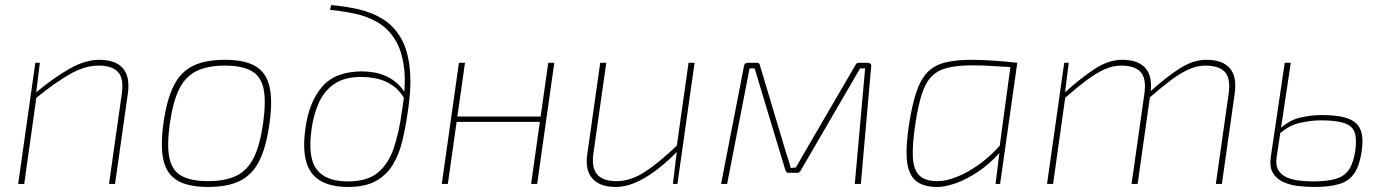

<svg xmlns="http://www.w3.org/2000/svg" viewBox="-20 -729 5493 761"><path d="M374 -492Q417 -492 444 -477Q471 -462 482 -432.5Q493 -403 487 -360L436 0H412L463 -359Q471 -418 448 -443.5Q425 -469 370 -469Q317 -469 258.5 -436Q200 -403 121 -339L122 -362Q193 -421 255.5 -456.5Q318 -492 374 -492ZM138 -480 123 -360 124 -342 76 0H52L120 -480Z M871 -492Q949 -492 992 -467Q1035 -442 1048 -386.5Q1061 -331 1048 -238Q1035 -146 1007.5 -91Q980 -36 931 -12Q882 12 805 12Q727 12 684 -13Q641 -38 628 -93.5Q615 -149 628 -242Q641 -334 668.5 -389Q696 -444 745 -468Q794 -492 871 -492ZM871 -469Q803 -469 759 -447.5Q715 -426 690 -375.5Q665 -325 653 -238Q641 -152 651.5 -102.5Q662 -53 699.5 -32Q737 -11 805 -11Q873 -11 917 -32.5Q961 -54 986 -104.5Q1011 -155 1023 -242Q1035 -328 1024.5 -377.5Q1014 -427 976.5 -448Q939 -469 871 -469Z M1293 -709Q1349 -704 1401.5 -692Q1454 -680 1497 -653.5Q1540 -627 1568 -580Q1596 -533 1604 -459Q1612 -385 1595 -277Q1587 -222 1574.5 -170Q1562 -118 1537.5 -77Q1513 -36 1470.5 -12Q1428 12 1360 12Q1292 12 1250 -12.5Q1208 -37 1193.5 -89Q1179 -141 1191 -223Q1205 -325 1257 -385.5Q1309 -446 1415 -446Q1437 -446 1461.5 -442Q1486 -438 1511 -427Q1536 -416 1558.5 -394.5Q1581 -373 1598 -338L1591 -323Q1569 -367 1538.5 -388.5Q1508 -410 1475 -417Q1442 -424 1411 -424Q1346 -424 1306 -397Q1266 -370 1244.5 -323.5Q1223 -277 1215 -218Q1199 -104 1235.5 -57Q1272 -10 1359 -10Q1436 -10 1478 -45Q1520 -80 1541 -143Q1562 -206 1573 -288Q1590 -391 1581.5 -460Q1573 -529 1545.5 -572.5Q1518 -616 1477.5 -640Q1437 -664 1388 -674.5Q1339 -685 1288 -690Z M1823 -480 1755 0H1731L1799 -480ZM2132 -267 2129 -246H1784L1787 -267ZM2177 -480 2109 0H2085L2153 -480Z M2383 -480 2332 -121Q2324 -64 2347 -37.5Q2370 -11 2425 -11Q2479 -11 2535.5 -47.5Q2592 -84 2665 -154L2666 -130Q2597 -60 2535.5 -24Q2474 12 2421 12Q2357 12 2327.5 -22Q2298 -56 2308 -120L2359 -480ZM2733 -480 2665 0H2647L2663 -131L2662 -147L2709 -480Z M3420 -480Q3426 -480 3430 -476Q3434 -472 3433 -466L3392 0H3368L3409 -458H3389L3153 -52Q3150 -48 3147.5 -46Q3145 -44 3140 -44H3104Q3100 -44 3097.5 -47Q3095 -50 3093 -54L2971 -458H2951L2862 0H2838L2929 -468Q2930 -474 2933.5 -477Q2937 -480 2944 -480H2981Q2986 -480 2988.5 -477.5Q2991 -475 2992 -470L3094 -129Q3099 -113 3104.5 -96.5Q3110 -80 3114 -63L3134 -65Q3145 -82 3154 -99Q3163 -116 3173 -132L3371 -472Q3374 -480 3384 -480Z M3833 -492Q3855 -492 3876.5 -491Q3898 -490 3920.5 -488.5Q3943 -487 3965.5 -485Q3988 -483 4012 -480L4002 -462Q3948 -465 3911.5 -467.5Q3875 -470 3836 -470Q3775 -470 3736 -460.5Q3697 -451 3672.5 -426Q3648 -401 3633.5 -355.5Q3619 -310 3608 -238Q3596 -159 3598 -108.5Q3600 -58 3623 -34.5Q3646 -11 3696 -11Q3729 -11 3771.5 -27.5Q3814 -44 3859.5 -76.5Q3905 -109 3946 -155V-128Q3904 -80 3857.5 -49Q3811 -18 3769 -3Q3727 12 3696 12Q3635 12 3606.5 -15.5Q3578 -43 3574 -99Q3570 -155 3584 -242Q3596 -317 3612.5 -365.5Q3629 -414 3655.5 -442Q3682 -470 3725 -481Q3768 -492 3833 -492ZM3987 -480H4012L3944 0H3926L3941 -122L3939 -126Z M4216 -480 4201 -360 4202 -342 4154 0H4130L4198 -480ZM4427 -492Q4492 -492 4520.5 -458.5Q4549 -425 4540 -360L4489 0H4465L4516 -359Q4524 -418 4501 -443.5Q4478 -469 4423 -469Q4391 -469 4357.5 -454Q4324 -439 4286 -410.5Q4248 -382 4199 -339L4200 -362Q4265 -421 4320 -456.5Q4375 -492 4427 -492ZM4761 -492Q4826 -492 4854.5 -458.5Q4883 -425 4874 -360L4823 0H4799L4850 -359Q4858 -418 4835 -443.5Q4812 -469 4757 -469Q4725 -469 4691.5 -454Q4658 -439 4620 -410.5Q4582 -382 4533 -339L4534 -362Q4599 -421 4654 -456.5Q4709 -492 4761 -492Z M5096 -480 5040 -106Q5035 -73 5047.5 -53.5Q5060 -34 5082.5 -25Q5105 -16 5132 -13Q5159 -10 5183 -10Q5241 -10 5275.5 -20.5Q5310 -31 5327.5 -58Q5345 -85 5352 -134Q5358 -179 5349 -204.5Q5340 -230 5308.5 -241Q5277 -252 5216 -252Q5176 -252 5130 -241.5Q5084 -231 5038 -187L5041 -208Q5086 -252 5131.5 -262.5Q5177 -273 5217 -273Q5286 -273 5323.5 -259Q5361 -245 5373 -213.5Q5385 -182 5377 -129Q5369 -74 5348.5 -43Q5328 -12 5289.5 0Q5251 12 5189 12Q5156 12 5123.5 8Q5091 4 5064.5 -8.5Q5038 -21 5024.5 -45Q5011 -69 5017 -108L5072 -480Z"/></svg>

Font: Exo 2 Thin
Style: Italic
Weight: 250
Italic angle: -8°
Designer: Natanael Gama
Foundry: Natanael Gama
Version: Version 2.010